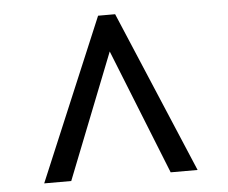

<svg xmlns="http://www.w3.org/2000/svg" viewBox="-44 -747 774 652"><g transform="rotate(-5 342.5 -421.5)"><path d="M81.1 -146 313 -697.3H371.1L604 -146H512.2L341.8 -572.8L173.3 -146Z"/></g></svg>

Font: Gelasio SemiBold
Style: Regular
Weight: 600
Designer: Eben Sorkin
Foundry: Eben Sorkin
Version: Version 1.008